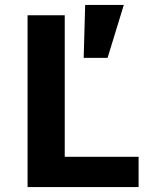

<svg xmlns="http://www.w3.org/2000/svg" viewBox="-20 -760 640 780"><path d="M92 0V-698H243V-123H543V0ZM417 -525H320L326 -740H483Z"/></svg>

Font: iA Writer Quattro V
Style: Regular
Weight: 400
Designer: Mike Abbink, Paul van der Laan, Pieter van Rosmalen, Oliver Reichenstein
Foundry: Information Architects Inc.
Version: Version 2.000